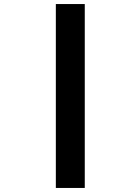

<svg xmlns="http://www.w3.org/2000/svg" viewBox="-20 -777 640 949"><path d="M256 152V-757H399V152Z"/></svg>

Font: LilGrotesk Bold
Style: Regular
Weight: 700
Designer: BSozoo
Foundry: BSozoo
Version: Version 1.001;PS 001.001;hotconv 1.0.70;makeotf.lib2.5.58329